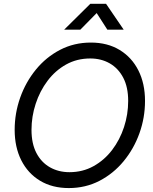

<svg xmlns="http://www.w3.org/2000/svg" viewBox="-20 -959 790 991"><path d="M335 11.7Q249.5 11.7 186.8 -26.1Q124 -64 89.8 -131.8Q55.7 -199.7 55.7 -288.6Q55.7 -374.5 84.2 -455.1Q112.8 -535.6 165.3 -599.9Q217.8 -664.1 290 -701.7Q362.3 -739.3 449.2 -739.3Q534.7 -739.3 597.4 -701.2Q660.2 -663.1 694.3 -595.5Q728.5 -527.8 728.5 -438Q728.5 -351.6 699.7 -271.2Q670.9 -190.9 618.2 -127Q565.4 -63 493.4 -25.6Q421.4 11.7 335 11.7ZM338.4 -70.3Q406.7 -70.3 462.6 -101.3Q518.6 -132.3 558.6 -184.8Q598.6 -237.3 620.1 -303Q641.6 -368.7 641.6 -438Q641.6 -509.3 616 -558.1Q590.3 -606.9 546.1 -632.1Q502 -657.2 445.8 -657.2Q377 -657.2 321 -626Q265.1 -594.7 225.3 -541.7Q185.5 -488.8 164.1 -423.1Q142.6 -357.4 142.6 -288.6Q142.6 -217.8 168 -169.2Q193.4 -120.6 237.8 -95.5Q282.2 -70.3 338.4 -70.3ZM394.5 -805.7H311.5V-806.2L446.3 -939.5H527.3L618.2 -806.2V-805.7H534.2L479 -891.6Z"/></svg>

Font: Inter Display
Style: Italic
Weight: 400
Italic angle: -9.39999°
Designer: Rasmus Andersson
Foundry: rsms
Version: Version 4.000;git-a52131595